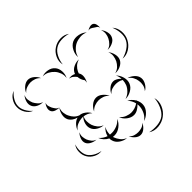

<svg xmlns="http://www.w3.org/2000/svg" viewBox="-260 -974 1247 1247"><g transform="rotate(-45 363.5 -350.5)"><path d="M356 -648Q348 -679 362.5 -710.5Q377 -742 404 -759Q431 -777 465 -778Q499 -779 525 -760Q494 -769 462.5 -767Q431 -765 410 -751Q388 -737 373.5 -708.5Q359 -680 356 -648ZM7 -571Q-20 -581 -36 -607.5Q-52 -634 -51 -662Q-51 -691 -34.5 -716.5Q-18 -742 9 -752Q-13 -734 -27 -709.5Q-41 -685 -41 -662Q-42 -639 -28.5 -614Q-15 -589 7 -571ZM57 -685Q64 -705 84 -721.5Q104 -738 125 -738Q146 -738 166 -721.5Q186 -705 193 -685Q179 -701 160.5 -707.5Q142 -714 125 -714Q108 -714 89.5 -707.5Q71 -701 57 -685ZM460 -611Q457 -638 471 -665.5Q485 -693 509 -705Q533 -716 563.5 -710Q594 -704 613 -685Q589 -696 564 -694Q539 -692 519 -683Q500 -674 483 -655.5Q466 -637 460 -611ZM629 -685Q639 -693 654.5 -697Q670 -701 681 -695Q692 -688 695 -672Q698 -656 696 -644Q694 -656 685.5 -662.5Q677 -669 668 -674Q660 -680 650.5 -684.5Q641 -689 629 -685ZM209 -685Q232 -694 260 -689Q288 -684 304 -665Q320 -647 321.5 -618.5Q323 -590 311 -568Q315 -592 307 -613.5Q299 -635 286 -649Q273 -664 253 -675Q233 -686 209 -685ZM93 -566Q73 -564 51 -574.5Q29 -585 21 -603Q12 -622 19 -645.5Q26 -669 40 -683Q31 -665 33.5 -646.5Q36 -628 42 -613Q49 -599 61.5 -585Q74 -571 93 -566ZM689 -630Q703 -614 709 -589.5Q715 -565 705 -546Q696 -527 672.5 -517Q649 -507 628 -509Q649 -514 662.5 -527.5Q676 -541 684 -557Q692 -572 694.5 -591Q697 -610 689 -630ZM319 -554Q344 -560 368 -548Q370 -553 372 -557Q382 -577 406 -588Q430 -599 453 -597Q431 -591 416 -577Q401 -563 393 -546Q390 -540 388 -533Q389 -532 390 -530Q400 -514 396.5 -491.5Q393 -469 382 -454Q385 -465 385 -474Q368 -495 366 -523Q358 -534 346.5 -543Q335 -552 319 -554ZM752 -589Q775 -564 777.5 -528.5Q780 -493 765 -464Q750 -434 720 -415Q690 -396 657 -400Q689 -408 716.5 -426Q744 -444 756 -468Q769 -492 767 -525Q765 -558 752 -589ZM143 -466Q129 -464 110.5 -470.5Q92 -477 86 -490Q79 -504 84.5 -522Q90 -540 101 -551Q95 -538 98.5 -525Q102 -512 107 -501Q113 -490 121 -479.5Q129 -469 143 -466ZM621 -495Q636 -478 642 -452Q648 -426 638 -406Q628 -386 603.5 -375Q579 -364 556 -367Q578 -372 593 -386.5Q608 -401 616 -417Q624 -433 627 -453.5Q630 -474 621 -495ZM121 -276Q127 -296 143.5 -313.5Q160 -331 180 -336Q163 -340 148.5 -350Q134 -360 126 -375Q116 -396 122 -422.5Q128 -449 143 -466Q134 -445 136.5 -423.5Q139 -402 148 -386Q155 -371 167.5 -358Q180 -345 198 -338Q219 -337 239 -322Q259 -307 268 -288Q256 -300 242 -306Q228 -312 213 -314Q204 -295 204.5 -275.5Q205 -256 210 -240Q216 -222 229.5 -205.5Q243 -189 265 -181Q242 -181 218.5 -195.5Q195 -210 188 -232Q181 -252 188 -275.5Q195 -299 210 -314Q201 -315 192 -314Q173 -313 153.5 -304Q134 -295 121 -276ZM443 -288Q450 -307 469 -323Q488 -339 509 -339Q523 -339 536.5 -331Q550 -323 560 -312Q559 -334 549 -353Q568 -335 576 -306Q584 -277 574 -253Q564 -229 537.5 -214.5Q511 -200 485 -201Q510 -209 527 -226Q544 -243 552 -262Q559 -281 560 -301Q548 -309 534.5 -312Q521 -315 509 -315Q492 -315 474 -309.5Q456 -304 443 -288ZM284 -288Q292 -309 312.5 -326Q333 -343 356 -343Q378 -343 398.5 -326Q419 -309 427 -288Q413 -305 393.5 -312Q374 -319 356 -319Q338 -319 318.5 -312Q299 -305 284 -288ZM590 -288Q612 -283 631.5 -265.5Q651 -248 654 -226Q657 -204 643.5 -181Q630 -158 610 -148Q625 -165 629 -185Q633 -205 630 -222Q628 -240 618.5 -258Q609 -276 590 -288ZM165 -148Q146 -148 125.5 -158.5Q105 -169 98 -186Q91 -204 99 -225.5Q107 -247 121 -260Q112 -243 113.5 -226Q115 -209 120 -195Q126 -181 136.5 -167.5Q147 -154 165 -148ZM137 -73Q110 -68 83 -81.5Q56 -95 42 -119Q28 -142 28.5 -172Q29 -202 46 -224Q37 -198 38 -170.5Q39 -143 50 -124Q62 -105 85.5 -91Q109 -77 137 -73ZM485 -185Q511 -173 528 -145L531 -148Q530 -145 529 -143Q542 -118 540 -94Q538 -67 516.5 -44.5Q495 -22 469 -15Q491 -30 502.5 -52.5Q514 -75 516 -97Q517 -109 516 -122Q503 -108 486 -98Q469 -88 451 -88Q426 -88 403 -106Q380 -124 372 -148Q388 -129 409.5 -120.5Q431 -112 451 -112Q466 -112 482.5 -117Q499 -122 514 -132Q511 -146 503.5 -160Q496 -174 485 -185ZM313 -15Q288 -16 264 -32Q240 -48 233 -72Q229 -83 230 -94Q194 -113 181 -148Q192 -135 205 -126.5Q218 -118 232 -113Q241 -146 265 -165Q256 -151 253 -136.5Q250 -122 250 -109Q259 -108 268 -108Q290 -108 314 -117.5Q338 -127 356 -148Q346 -122 321 -103Q296 -84 268 -84Q261 -84 254 -85Q255 -82 255 -79Q262 -60 276 -42Q290 -24 313 -15ZM622 -73Q632 -39 617.5 -4Q603 31 574 52Q546 73 508 76.5Q470 80 441 60Q475 68 510.5 64.5Q546 61 569 44Q591 27 605.5 -5.5Q620 -38 622 -73ZM453 -15Q446 3 428.5 18.5Q411 34 391 34Q371 34 353.5 18.5Q336 3 329 -15Q342 0 358.5 5Q375 10 391 10Q407 10 423.5 5Q440 0 453 -15Z"/></g></svg>

Font: Rubik Puddles
Style: Regular
Weight: 400
Designer: Hubert and Fischer, NaN
Foundry: Hubert and Fischer, NaN
Version: Version 2.200